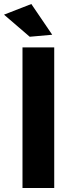

<svg xmlns="http://www.w3.org/2000/svg" viewBox="-35 -936 368 956"><path d="M77 -700H235V0H77ZM121 -916 225 -763 113 -753 -15 -863Z"/></svg>

Font: Gontserrat SemiBold
Style: Regular
Weight: 600
Designer: Julieta Ulanovsky
Foundry: Julieta Ulanovsky
Version: Version 6.001